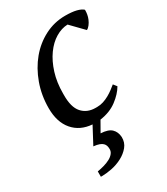

<svg xmlns="http://www.w3.org/2000/svg" viewBox="-189 -596 809 931"><g transform="rotate(-30 215.5 -130.5)"><path d="M382 -89Q363 -56 324.5 -27Q286 2 230 10L197 68Q239 70 257 87.5Q275 105 277 134Q278 165 259.5 187.5Q241 210 213 224.5Q185 239 154.5 245Q124 251 100 251Q96 251 93 251V221Q112 218 131 212.5Q150 207 165 199Q180 191 189 179.5Q198 168 197 154Q197 145 194.5 137Q192 129 185.5 122.5Q179 116 167 111.5Q155 107 135 105L185 11Q118 6 79 -39.5Q40 -85 40 -163Q40 -235 63 -298.5Q86 -362 125.5 -409.5Q165 -457 218.5 -484.5Q272 -512 333 -512Q371 -512 395 -506Q419 -500 431 -489Q431 -486 431 -483Q431 -475 429 -463Q427 -451 421.5 -438Q416 -425 407.5 -414Q399 -403 390 -399L322 -469Q288 -468 254.5 -448Q221 -428 194.5 -391Q168 -354 152 -303Q136 -252 136 -190Q136 -186 136 -183Q135 -114 163 -82.5Q191 -51 238 -51Q239 -51 241 -51Q244 -51 247 -51Q265 -51 282 -56.5Q299 -62 315 -71Q331 -80 344 -90Q357 -100 367 -108Z"/></g></svg>

Font: PTSerif
Style: Italic
Weight: 400
Italic angle: -12°
Designer: A.Korolkova, O.Umpeleva, V.Yefimov
Foundry: ParaType Ltd
Version: Version 1.000W OFL; ttfautohint (v1.2) -l 8 -r 50 -G 200 -x 